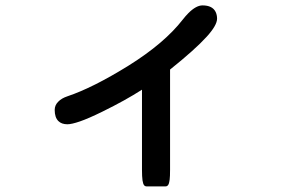

<svg xmlns="http://www.w3.org/2000/svg" viewBox="-20 -582 1040 694"><path d="M223.6 -132.8Q202.6 -132.8 190.9 -144.5Q177.7 -157.7 177.7 -184.6Q177.7 -202.1 190.9 -214.8Q202.1 -226.6 223.6 -233.9Q315.4 -264.6 445.3 -345.2Q574.2 -425.8 640.6 -511.2Q650.4 -523.9 661.1 -534.7Q689 -562.5 711.9 -562.5Q747.6 -562.5 759.3 -539.1Q764.6 -528.3 764.6 -514.6Q764.6 -490.7 727.5 -449.7Q685.5 -403.3 594.7 -330.6V31.2Q594.7 56.6 593.3 66.9Q591.8 77.1 590.3 81.5Q588.9 85.9 585.9 88.9Q583 91.8 578.1 91.8H509.8Q504.9 91.8 501.5 88.4Q497.1 83.5 495.1 70.1Q493.2 56.6 493.2 31.2V-257.8Q433.1 -219.2 350.6 -178.7Q298.8 -153.3 268.8 -143.1Q238.8 -132.8 223.6 -132.8Z"/></svg>

Font: YuPearl-SemiBold
Style: SemiBold
Weight: 600
Designer: Max Yao
Foundry: Max-Everyday
Version: Version 1.011; ttfautohint (v1.8.3)